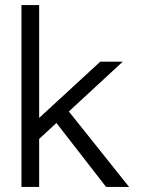

<svg xmlns="http://www.w3.org/2000/svg" viewBox="-20 -740 570 760"><path d="M123 -179 113 -253 377 -496H466ZM65 0V-720H135V0ZM400 0 188 -273 234 -322 491 0Z"/></svg>

Font: Host Grotesk Light Light
Style: Regular
Weight: 300
Version: Version 1.003